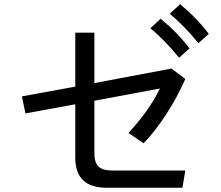

<svg xmlns="http://www.w3.org/2000/svg" viewBox="-20 -883 1040 903"><path d="M423.8 -409.2V-163.1Q423.8 -119.1 442.9 -100.1Q461.9 -81.1 506.8 -81.1H851.6L837.9 0H482.4Q334 0 334 -140.6V-392.6L99.6 -349.6L83 -429.7L334 -475.6V-729.5H423.8V-492.2L786.1 -560.5L851.6 -511.7Q814.5 -426.8 762.2 -346.2Q710 -265.6 655.3 -209L584 -257.8Q679.7 -360.4 732.4 -466.8ZM778.3 -818.4 827.1 -863.3Q907.2 -796.9 961.9 -723.6L913.1 -679.7Q848.6 -759.8 778.3 -818.4ZM687.5 -750 735.4 -794.9Q818.4 -726.6 871.1 -655.3L822.3 -611.3Q757.8 -691.4 687.5 -750Z"/></svg>

Font: Gothic A1 Medium
Style: Regular
Weight: 500
Designer: HanYang I&C Co.,Ltd.
Foundry: HanYang I&C Co.,Ltd.
Version: Version 2.50